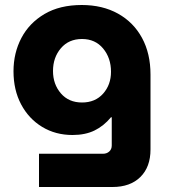

<svg xmlns="http://www.w3.org/2000/svg" viewBox="-20 -545 676 768"><path d="M136 203V70H392Q407 70 417 61Q427 52 427 37V-76H424Q395 -41 358 -23Q321 -5 270 -5Q202 -5 148.5 -37.5Q95 -70 64.5 -127.5Q34 -185 34 -260Q34 -333 65.5 -393Q97 -453 158 -489Q219 -525 307 -525Q390 -525 452 -490.5Q514 -456 548 -393.5Q582 -331 582 -247V53Q582 123 541.5 163Q501 203 430 203ZM308 -135Q361 -135 392.5 -170.5Q424 -206 424 -258Q424 -313 392.5 -351Q361 -389 308 -389Q255 -389 223.5 -352Q192 -315 192 -261Q192 -208 223.5 -171.5Q255 -135 308 -135Z"/></svg>

Font: MuseoModerno
Style: Bold
Weight: 700
Designer: Pablo Cosgaya, Héctor Gatti, Marcela Romero, and the Authors of The MuseoModerno Project.
Foundry: Omnibus-Type Team
Version: Version 1.001